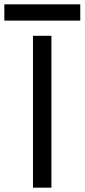

<svg xmlns="http://www.w3.org/2000/svg" viewBox="-72 -865 390 885"><path d="M-52 -845H298V-770H-52ZM165 -700V0H80V-700Z"/></svg>

Font: Venryn Sans
Style: Regular
Weight: 400
Designer: Owen Earl, indestructible type* (font) & Cristiano Sobral (main changes)
Version: Version 3.600; ttfautohint (v1.8.3)